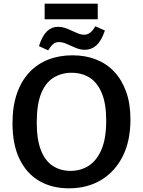

<svg xmlns="http://www.w3.org/2000/svg" viewBox="-20 -1014 776 1045"><path d="M355 11Q263 11 194 -29Q125 -69 86.5 -148Q48 -227 48 -343Q48 -435 72 -504.5Q96 -574 140 -620.5Q184 -667 243.5 -690Q303 -713 375 -713Q445 -713 502.5 -690.5Q560 -668 601.5 -624Q643 -580 666.5 -515Q690 -450 690 -364Q690 -246 647.5 -162.5Q605 -79 530 -34Q455 11 355 11ZM364 -84Q418 -84 461.5 -111Q505 -138 531.5 -198Q558 -258 558 -358Q558 -451 533.5 -508.5Q509 -566 467 -592Q425 -618 369 -618Q316 -618 272.5 -592Q229 -566 204.5 -506.5Q180 -447 180 -347Q180 -254 203 -196Q226 -138 267.5 -111Q309 -84 364 -84ZM242 -740 192 -763Q210 -819 235.5 -843.5Q261 -868 295 -868Q321 -868 346.5 -857.5Q372 -847 395.5 -836Q419 -825 438 -825Q456 -825 470.5 -836Q485 -847 499 -871L551 -848Q532 -792 505 -767.5Q478 -743 442 -743Q417 -743 392 -753.5Q367 -764 344 -774.5Q321 -785 300 -785Q283 -785 270 -774.5Q257 -764 242 -740ZM512 -994V-909H223V-994Z"/></svg>

Font: Bitter Thin SemiBold
Style: Regular
Weight: 600
Version: Version 2.002